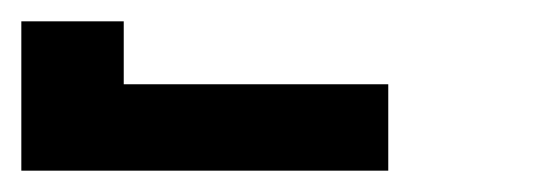

<svg xmlns="http://www.w3.org/2000/svg" viewBox="-492 -760 512 180"><path d="M-472 -600V-740H-376V-681H-128V-600Z"/></svg>

Font: Iosevka Extrabold Extended
Style: Regular
Weight: 800
Width: 7
Monospace: yes
Designer: Belleve Invis
Foundry: Belleve Invis
Version: Version 32.5.0; ttfautohint (v1.8.4)